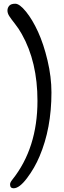

<svg xmlns="http://www.w3.org/2000/svg" viewBox="-20 -780 343 1030"><path d="M256 -284Q256 -91 192 59Q166 121 125 175.5Q84 230 53 230Q34 230 34 209Q34 199 46 184Q181 15 181 -239Q181 -448 97 -597Q81 -626 60 -652.5Q39 -679 29.5 -694Q20 -709 20 -723.5Q20 -738 29.5 -749Q39 -760 62 -760Q85 -760 119.5 -717.5Q154 -675 184 -609.5Q214 -544 235 -455.5Q256 -367 256 -284Z"/></svg>

Font: Delius
Style: Regular
Weight: 400
Designer: Natalia Raices
Foundry: Natalia Raices
Version: Version 1.001